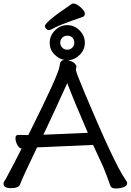

<svg xmlns="http://www.w3.org/2000/svg" viewBox="-27 -1058 744 1093"><path d="M220 -291 473 -302Q391 -491 356 -585Q278 -413 220 -291ZM361 -715Q402 -705 408 -680L405 -660Q405 -648 458 -522Q624 -127 685 -39Q697 -22 697 -16Q697 0 676.5 7.5Q656 15 631.5 15Q607 15 601 -1Q582 -57 561 -107L503 -233L345 -226Q199 -219 184 -219Q101 -47 87 -8Q79 13 36 13Q-7 13 -7 -12Q-7 -20 -2.5 -26Q2 -32 6 -39.5Q10 -47 19.5 -65Q29 -83 48.5 -119.5Q68 -156 96 -212Q82 -214 71.5 -233.5Q61 -253 61 -272Q61 -291 79.5 -290Q98 -289 134 -289Q307 -634 312 -681Q314 -701 320 -708Q326 -715 338 -717Q309 -722 282.5 -748.5Q256 -775 256 -815Q256 -855 286 -885Q316 -915 356 -915Q396 -915 426 -885Q456 -855 456 -815Q456 -775 427 -746Q398 -717 361 -715ZM316 -815Q316 -798 327.5 -786.5Q339 -775 356 -775Q373 -775 384.5 -786.5Q396 -798 396 -815.5Q396 -833 385 -844Q374 -855 356.5 -855Q339 -855 327.5 -843.5Q316 -832 316 -815ZM266 -891Q258 -887 250.5 -887Q243 -887 236 -894Q229 -901 229 -910Q229 -933 382 -1036Q386 -1038 391 -1038Q408 -1038 432 -1016.5Q456 -995 456 -981Q456 -967 445 -962Q303 -914 266 -891Z"/></svg>

Font: ToneOZ-Pinyin-WenKai-Medium
Style: Medium
Weight: 700
Designer: Fontworks Inc.
Foundry: ToneOZ
Version: Version 0.240331